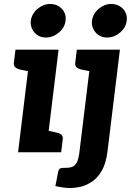

<svg xmlns="http://www.w3.org/2000/svg" viewBox="-20 -767 660 967"><path d="M71 0 134 -517H275L212 0ZM190 0 217 -110 266 -99Q281 -96 289.5 -88Q298 -80 296 -65L288 0ZM156 -517 129 -407 80 -417Q65 -421 56.5 -428.5Q48 -436 50 -452L58 -517ZM211 -578Q176 -578 154 -603Q132 -628 135 -662Q140 -698 169 -722.5Q198 -747 232 -747Q268 -747 291.5 -722.5Q315 -698 310 -662Q306 -628 276.5 -603Q247 -578 211 -578ZM336 180Q316 180 295.5 177Q275 174 259 170L273 98Q276 85 283 81.5Q290 78 314 78Q335 78 347.5 71.5Q360 65 367.5 50Q375 35 379 7L443 -517H584L521 -1Q513 59 491.5 95Q470 131 441 149.5Q412 168 384 174Q356 180 336 180ZM465 -517 438 -407 389 -417Q373 -421 365 -428.5Q357 -436 359 -452L367 -517ZM519 -578Q484 -578 462 -603Q440 -628 443 -662Q448 -698 477 -722.5Q506 -747 540 -747Q576 -747 599.5 -722.5Q623 -698 618 -662Q614 -628 584.5 -603Q555 -578 519 -578Z"/></svg>

Font: Aleo ExtraBold
Style: Italic
Weight: 800
Italic angle: -7°
Designer: Alessio Laiso
Foundry: Alessio Laiso
Version: Version 2.001;gftools[0.9.29]